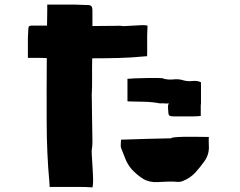

<svg xmlns="http://www.w3.org/2000/svg" viewBox="-20 -775 1040 833"><path d="M103 -650Q103 -658 105.5 -660.5Q108 -663 115 -664H184Q184 -681 184.5 -696.5Q185 -712 185 -728V-755H307Q321 -755 334.5 -754Q348 -753 362 -753Q372 -753 376 -748.5Q380 -744 381 -734V-662Q400 -662 429 -662.5Q458 -663 491 -663Q500 -664 508 -662.5Q516 -661 524 -662Q568 -664 579.5 -665Q591 -666 597 -666Q601 -666 609 -665.5Q617 -665 620 -664Q619 -648 618.5 -621.5Q618 -595 618.5 -569.5Q619 -544 618 -531Q615 -531 612.5 -531Q610 -531 602 -530Q553 -525 496 -523.5Q439 -522 380 -522Q379 -477 379.5 -437.5Q380 -398 378 -362Q378 -362 378.5 -333.5Q379 -305 379.5 -258.5Q380 -212 381 -158Q381 -144 379 -132Q377 -120 378 -107Q381 -63 382 -41Q383 -19 383.5 -10.5Q384 -2 384 4Q384 9 383.5 21Q383 33 381 38Q358 36 321 36Q284 36 249 36Q214 36 195 36Q195 31 195 27Q195 23 194 12Q183 -105 182.5 -244.5Q182 -384 183 -523Q167 -524 150.5 -524Q134 -524 119 -524H101V-611Q101 -622 102 -631Q103 -640 103 -650ZM774 -427Q794 -421 815 -423.5Q836 -426 852 -418V-322H851V-272Q842 -271 833.5 -270.5Q825 -270 816 -270H733Q727 -270 721 -271Q715 -272 712 -277Q711 -282 710.5 -285.5Q710 -289 710 -293Q709 -299 709 -305Q709 -311 709 -318Q711 -324 713 -326Q706 -326 699 -326Q692 -326 684 -327Q680 -327 677 -326.5Q674 -326 671 -327Q639 -333 605.5 -333.5Q572 -334 538 -335Q537 -335 536 -335.5Q535 -336 533 -336V-433Q539 -434 564 -435Q589 -436 618.5 -436.5Q648 -437 669 -436.5Q690 -436 688 -434Q710 -428 732.5 -430.5Q755 -433 774 -427ZM723 -175Q723 -178 739 -179.5Q755 -181 779.5 -181.5Q804 -182 828.5 -181.5Q853 -181 869.5 -181Q886 -181 886 -181Q886 -167 885.5 -163Q885 -159 886 -145Q889 -108 868 -77Q849 -50 827.5 -26.5Q806 -3 774 10Q762 15 750 14Q729 12 707 13Q685 14 664 15Q627 17 600.5 0.5Q574 -16 551 -41Q534 -61 524.5 -84.5Q515 -108 506 -131Q503 -139 504 -148Q505 -157 505 -169Q561 -171 615 -172.5Q669 -174 723 -175Z"/></svg>

Font: Palette Mosaic
Style: Regular
Weight: 400
Designer: Shibuyafont
Version: Version 1.001